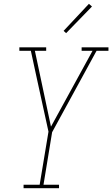

<svg xmlns="http://www.w3.org/2000/svg" viewBox="-20 -982 586 1002"><path d="M103 0V-18H187L233 -295L173 -569L141 -717H81V-735H221V-717H162L246 -321L463 -717H406V-735H546V-717H484L252 -292L207 -18H288V0ZM325 -809 312 -821 444 -962 460 -948Z"/></svg>

Font: Iosevka Slab Thin Oblique
Style: Regular
Weight: 100
Italic angle: -9°
Monospace: yes
Designer: Belleve Invis
Foundry: Belleve Invis
Version: Version 11.1.0; ttfautohint (v1.8.3)